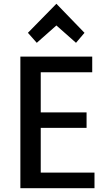

<svg xmlns="http://www.w3.org/2000/svg" viewBox="-20 -994 568 1018"><path d="M279 -859 175 -767 128 -820 279 -974 428 -820 383 -767ZM481 4H88V-694H469V-611H196V-398H439V-316H196V-79H481Z"/></svg>

Font: Repo Medium
Style: Regular
Weight: 500
Designer: Stefan Peev
Foundry: Context Ltd
Version: Version 1.502